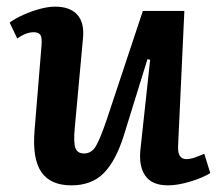

<svg xmlns="http://www.w3.org/2000/svg" viewBox="-20 -544 658 578"><path d="M9 -476Q25 -488 49.5 -499Q74 -510 99.5 -517Q125 -524 146 -524Q190 -524 212 -500.5Q234 -477 230 -431L205 -158Q201 -115 207 -98.5Q213 -82 233 -82Q255 -82 268 -103Q281 -124 302 -186L410 -511H535L516 -102Q515 -65 541 -65Q553 -65 567 -70Q581 -75 595 -81L613 -23Q589 -8 551.5 3Q514 14 486 14Q437 14 417 -15.5Q397 -45 403 -96L432 -364L424 -366L353 -137Q329 -60 292.5 -23Q256 14 195 14Q132 14 104.5 -26Q77 -66 84 -151L105 -407Q107 -431 101.5 -439Q96 -447 82 -447Q58 -447 32 -428Z"/></svg>

Font: Literata 12pt SemiBold
Style: Italic
Weight: 600
Italic angle: -2°
Designer: Latin by Veronika Burian and Jose Scaglione. Greek by Irene Vlachou. Cyrillic by Vera Evstafieva
Foundry: TypeTogether
Version: Version 3.002